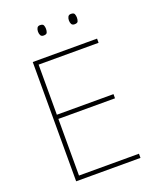

<svg xmlns="http://www.w3.org/2000/svg" viewBox="-162 -988 874 1080"><g transform="rotate(-20 275.0 -447.5)"><path d="M488 0H103V-714H488V-689H129V-389H468V-364H129V-25H488ZM189 -864Q189 -876 194 -885.5Q199 -895 212 -895Q229 -895 233 -885.5Q237 -876 237 -864Q237 -851 233 -842Q229 -833 212 -833Q199 -833 194 -842Q189 -851 189 -864ZM374 -864Q374 -876 379 -885.5Q384 -895 397 -895Q414 -895 418 -885.5Q422 -876 422 -864Q422 -851 418 -842Q414 -833 397 -833Q384 -833 379 -842Q374 -851 374 -864Z"/></g></svg>

Font: Noto Sans Lao Looped Thin
Style: Regular
Weight: 100
Designer: Mark Frömberg, Ben Mitchell
Foundry: The Fontpad Ltd
Version: Version 1.002; ttfautohint (v1.8.4.7-5d5b)